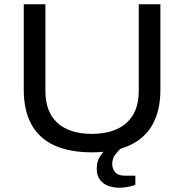

<svg xmlns="http://www.w3.org/2000/svg" viewBox="-20 -706 868 905"><path d="M413 12Q307 12 235.5 -21Q164 -54 128 -120Q92 -186 92 -282V-686H194V-277Q194 -178 251 -126.5Q308 -75 413 -75Q518 -75 576 -126.5Q634 -178 634 -277V-686H736V-282Q736 -186 699.5 -120Q663 -54 591 -21Q519 12 413 12ZM542 179Q516 179 491.5 170.5Q467 162 451.5 142Q436 122 436 89Q436 55 451.5 31Q467 7 490 -12H551V-7Q537 4 523 23Q509 42 509 67Q509 89 522.5 105.5Q536 122 568 122H618V165Q602 172 580 175.5Q558 179 542 179Z"/></svg>

Font: Archivo SemiExpanded
Style: Regular
Weight: 400
Width: 6
Designer: Hector Gatti
Foundry: Omnibus-Type
Version: Version 2.001